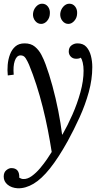

<svg xmlns="http://www.w3.org/2000/svg" viewBox="-32 -745 566 1036"><path d="M64 271Q30 269 9 251.5Q-12 234 -12 208Q-12 185 2 173.5Q16 162 29 162Q74 162 72 214Q78 217 83 219Q88 221 94 221Q116 222 139.5 205Q163 188 184.5 162.5Q206 137 222.5 112.5Q239 88 247 75Q238 17 226 -44.5Q214 -106 198.5 -167.5Q183 -229 164.5 -286.5Q146 -344 125 -395Q118 -412 107 -430Q96 -448 76 -446Q57 -444 47.5 -416Q38 -388 42 -342L10 -338Q7 -365 9.5 -395Q12 -425 22 -451.5Q32 -478 51 -494.5Q70 -511 101 -511Q135 -511 156.5 -493Q178 -475 191.5 -449Q205 -423 214 -398Q233 -347 251 -281Q269 -215 282.5 -146.5Q296 -78 303 -19H305Q333 -68 359 -127Q385 -186 402 -247.5Q419 -309 419 -363Q419 -388 414.5 -407Q410 -426 404 -434Q400 -431 393.5 -429.5Q387 -428 379 -428Q361 -428 350 -439.5Q339 -451 339 -467Q339 -489 353.5 -500Q368 -511 386 -511Q417 -511 434 -492Q451 -473 458.5 -444Q466 -415 466 -383Q466 -317 447 -248Q428 -179 397.5 -112Q367 -45 333 17Q283 107 237.5 164Q192 221 149 246.5Q106 272 64 271ZM337 -616Q318 -616 305 -632Q292 -648 293 -670Q295 -693 309.5 -709Q324 -725 342 -725Q362 -725 374 -709Q386 -693 384 -670Q383 -648 368.5 -632Q354 -616 337 -616ZM190 -616Q171 -616 158 -632Q145 -648 146 -670Q148 -693 162.5 -709Q177 -725 195 -725Q215 -725 227 -709Q239 -693 237 -670Q236 -648 222 -632Q208 -616 190 -616Z"/></svg>

Font: Lora Italic
Style: Italic
Weight: 400
Italic angle: -3°
Designer: Olga Karpushina, Alexei Vanyashin (Cyrillic)
Foundry: Cyreal
Version: Version 2.210; ttfautohint (v1.8.1.43-b0c9)